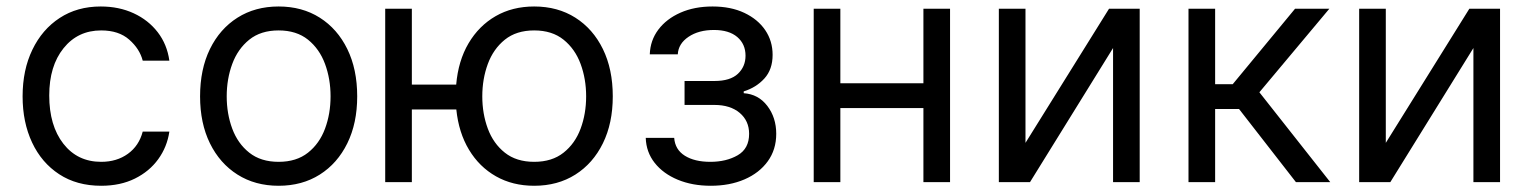

<svg xmlns="http://www.w3.org/2000/svg" viewBox="-20 -573 4816 604"><path d="M298.3 11.4Q221.6 11.4 166.2 -24.9Q110.8 -61.1 81 -124.6Q51.1 -188.2 51.1 -269.9Q51.1 -353 81.9 -416.7Q112.6 -480.5 167.8 -516.5Q223 -552.6 296.9 -552.6Q354.4 -552.6 400.6 -531.2Q446.7 -509.9 476.2 -471.6Q505.7 -433.2 512.8 -382.1H429Q419.4 -419.4 386.5 -448.3Q353.7 -477.3 298.3 -477.3Q224.8 -477.3 179.9 -421.3Q134.9 -365.4 134.9 -272.7Q134.9 -177.9 179.3 -120.9Q223.7 -63.9 298.3 -63.9Q347.3 -63.9 382.3 -89.1Q417.3 -114.3 429 -159.1H512.8Q505.7 -110.8 477.8 -72.3Q449.9 -33.7 404.3 -11.2Q358.7 11.4 298.3 11.4Z M856.5 11.4Q782.7 11.4 727.1 -23.8Q671.5 -58.9 640.4 -122.2Q609.4 -185.4 609.4 -269.9Q609.4 -355.1 640.4 -418.7Q671.5 -482.2 727.1 -517.4Q782.7 -552.6 856.5 -552.6Q930.4 -552.6 986 -517.4Q1041.5 -482.2 1072.6 -418.7Q1103.7 -355.1 1103.7 -269.9Q1103.7 -185.4 1072.6 -122.2Q1041.5 -58.9 986 -23.8Q930.4 11.4 856.5 11.4ZM856.5 -63.9Q912.6 -63.9 948.9 -92.7Q985.1 -121.4 1002.5 -168.3Q1019.9 -215.2 1019.9 -269.9Q1019.9 -324.6 1002.5 -371.8Q985.1 -419 948.9 -448.2Q912.6 -477.3 856.5 -477.3Q800.4 -477.3 764.2 -448.2Q728 -419 710.6 -371.8Q693.2 -324.6 693.2 -269.9Q693.2 -215.2 710.6 -168.3Q728 -121.4 764.2 -92.7Q800.4 -63.9 856.5 -63.9Z M1275.6 -545.5V-306.8H1415.1Q1421.5 -381.7 1454 -436.8Q1486.5 -491.8 1539.2 -522.2Q1592 -552.6 1660.5 -552.6Q1734.4 -552.6 1790 -517.4Q1845.5 -482.2 1876.6 -418.7Q1907.7 -355.1 1907.7 -269.9Q1907.7 -185.4 1876.6 -122.2Q1845.5 -58.9 1790 -23.8Q1734.4 11.4 1660.5 11.4Q1592.7 11.4 1540.3 -18.3Q1487.9 -47.9 1455.4 -101.9Q1422.9 -155.9 1415.5 -228.7H1275.6V0H1191.8V-545.5ZM1660.5 -63.9Q1716.6 -63.9 1752.8 -92.7Q1789.1 -121.4 1806.5 -168.3Q1823.9 -215.2 1823.9 -269.9Q1823.9 -324.6 1806.5 -371.8Q1789.1 -419 1752.8 -448.2Q1716.6 -477.3 1660.5 -477.3Q1604.4 -477.3 1568.2 -448.2Q1532 -419 1514.6 -371.8Q1497.2 -324.6 1497.2 -269.9Q1497.2 -215.2 1514.6 -168.3Q1532 -121.4 1568.2 -92.7Q1604.4 -63.9 1660.5 -63.9Z M2011.4 -139.2H2100.9Q2103.7 -102.3 2134.4 -83.1Q2165.1 -63.9 2214.5 -63.9Q2264.9 -63.9 2300.8 -84.7Q2336.6 -105.5 2336.6 -152Q2336.6 -192.8 2307 -217.9Q2277.3 -242.9 2227.3 -242.9H2133.5V-318.2H2227.3Q2277.3 -318.2 2301.3 -340.9Q2325.3 -363.6 2325.3 -397.7Q2325.3 -434.3 2299.4 -456.5Q2273.4 -478.7 2225.9 -478.7Q2177.9 -478.7 2146 -457.2Q2114 -435.7 2112.2 -402H2024.1Q2025.6 -446 2051.1 -479.9Q2076.7 -513.8 2120.7 -533.2Q2164.8 -552.6 2221.6 -552.6Q2279.1 -552.6 2321.6 -532.5Q2364 -512.4 2387.3 -478.2Q2410.5 -443.9 2410.5 -400.6Q2410.5 -354.4 2384.6 -326Q2358.7 -297.6 2319.6 -285.5V-279.8Q2365.8 -276.6 2393.8 -239.9Q2421.9 -203.1 2421.9 -152Q2421.9 -102.3 2395.2 -65.5Q2368.6 -28.8 2322.1 -8.7Q2275.6 11.4 2215.9 11.4Q2158 11.4 2112.2 -7.6Q2066.4 -26.6 2039.6 -60.5Q2012.8 -94.5 2011.4 -139.2Z M2623.6 -545.5V-311.1H2884.9V-545.5H2968.7V0H2884.9V-233H2623.6V0H2539.8V-545.5Z M3206 -123.6 3468.8 -545.5H3565.3V0H3481.5V-421.9L3220.2 0H3122.2V-545.5H3206Z M3718.8 0V-545.5H3802.6V-308.2H3858L4054 -545.5H4161.9L3941.8 -282.7L4164.8 0H4056.8L3877.8 -230.1H3802.6V0Z M4339.5 -123.6 4602.3 -545.5H4698.9V0H4615.1V-421.9L4353.7 0H4255.7V-545.5H4339.5Z"/></svg>

Font: Inter UI
Style: Regular
Weight: 400
Designer: Rasmus Andersson
Foundry: rsms
Version: 3.2;8d6f07862